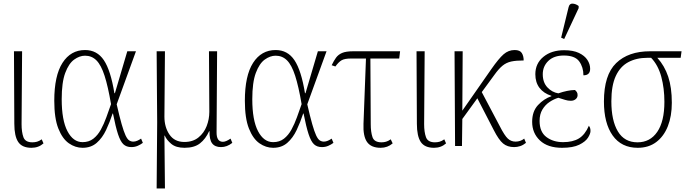

<svg xmlns="http://www.w3.org/2000/svg" viewBox="-20 -826 3894 1086"><path d="M158 10Q105 10 83 -23Q61 -56 61 -126L59 -536H105L102 -124Q102 -79 112.5 -50Q123 -21 163 -21Q177 -21 189.5 -24.5Q202 -28 216 -38L226 -15Q198 10 158 10Z M447 10Q406 10 369.5 -15.5Q333 -41 310 -99Q287 -157 287 -256Q287 -398 333.5 -470.5Q380 -543 461 -543Q529 -543 567.5 -485.5Q606 -428 627 -299H630L700 -536H749L640 -236Q656 -166 668 -124Q680 -82 690 -60.5Q700 -39 710.5 -32Q721 -25 734 -25Q745 -25 756.5 -30Q768 -35 778 -42L788 -18Q775 -8 758.5 -1Q742 6 723 6Q695 6 678 -10Q661 -26 647.5 -67Q634 -108 619 -184H617Q601 -135 580 -90.5Q559 -46 527 -18Q495 10 447 10ZM447 -22Q483 -22 508 -41.5Q533 -61 550.5 -93Q568 -125 581.5 -162.5Q595 -200 608 -237Q591 -337 571.5 -397.5Q552 -458 525.5 -484.5Q499 -511 461 -511Q430 -511 399.5 -489Q369 -467 349 -413.5Q329 -360 329 -265Q329 -146 361.5 -84Q394 -22 447 -22Z M866 240 869 -134 866 -536H913L910 -166Q910 -107 938.5 -65Q967 -23 1023 -23Q1071 -23 1102.5 -48.5Q1134 -74 1149 -113Q1164 -152 1164 -193L1162 -536H1208L1205 -79Q1204 -24 1241 -24Q1258 -24 1284 -42L1294 -18Q1264 6 1230 6Q1196 6 1180 -15Q1164 -36 1165 -84H1163Q1143 -40 1111 -15Q1079 10 1024 10Q975 10 948.5 -12.5Q922 -35 912 -59H910L913 240Z M1525 10Q1484 10 1447.5 -15.5Q1411 -41 1388 -99Q1365 -157 1365 -256Q1365 -398 1411.5 -470.5Q1458 -543 1539 -543Q1607 -543 1645.5 -485.5Q1684 -428 1705 -299H1708L1778 -536H1827L1718 -236Q1734 -166 1746 -124Q1758 -82 1768 -60.5Q1778 -39 1788.5 -32Q1799 -25 1812 -25Q1823 -25 1834.5 -30Q1846 -35 1856 -42L1866 -18Q1853 -8 1836.5 -1Q1820 6 1801 6Q1773 6 1756 -10Q1739 -26 1725.5 -67Q1712 -108 1697 -184H1695Q1679 -135 1658 -90.5Q1637 -46 1605 -18Q1573 10 1525 10ZM1525 -22Q1561 -22 1586 -41.5Q1611 -61 1628.5 -93Q1646 -125 1659.5 -162.5Q1673 -200 1686 -237Q1669 -337 1649.5 -397.5Q1630 -458 1603.5 -484.5Q1577 -511 1539 -511Q1508 -511 1477.5 -489Q1447 -467 1427 -413.5Q1407 -360 1407 -265Q1407 -146 1439.5 -84Q1472 -22 1525 -22Z M2133 10Q2079 10 2056 -23Q2033 -56 2036 -126L2050 -495H1966Q1929 -495 1912 -485Q1895 -475 1877 -450L1856 -457Q1868 -482 1880.5 -499.5Q1893 -517 1915 -526.5Q1937 -536 1978 -536H2243L2238 -495H2075L2077 -124Q2077 -79 2087 -50Q2097 -21 2138 -21Q2151 -21 2163.5 -24.5Q2176 -28 2190 -38L2201 -15Q2172 10 2133 10Z M2435 10Q2382 10 2360 -23Q2338 -56 2338 -126L2336 -536H2382L2379 -124Q2379 -79 2389.5 -50Q2400 -21 2440 -21Q2454 -21 2466.5 -24.5Q2479 -28 2493 -38L2503 -15Q2475 10 2435 10Z M2554 0 2551 -536H2597L2595 -200L2759 -435Q2801 -495 2828.5 -519Q2856 -543 2891 -543Q2921 -543 2931.5 -526Q2942 -509 2942 -484Q2899 -484 2871.5 -478Q2844 -472 2822.5 -454.5Q2801 -437 2776 -402L2705 -305L2807 -112Q2834 -59 2852.5 -42Q2871 -25 2896 -25Q2924 -25 2945 -42L2955 -18Q2939 -5 2922 0.5Q2905 6 2888 6Q2850 6 2825.5 -14.5Q2801 -35 2773 -90L2680 -270L2595 -153L2593 0Z M3159 10Q3078 10 3034 -31.5Q2990 -73 2990 -137Q2990 -196 3023 -231.5Q3056 -267 3099 -282V-284Q3055 -298 3031.5 -329Q3008 -360 3008 -406Q3008 -467 3053.5 -504.5Q3099 -542 3171 -542Q3222 -542 3254.5 -526.5Q3287 -511 3302.5 -487Q3318 -463 3318 -437Q3318 -400 3280 -400Q3280 -446 3256 -479Q3232 -512 3169 -512Q3113 -512 3081.5 -481.5Q3050 -451 3050 -406Q3050 -360 3076 -332Q3102 -304 3138 -298Q3190 -316 3232 -317Q3238 -312 3242.5 -305.5Q3247 -299 3247 -288Q3247 -274 3236 -265Q3225 -256 3209 -256Q3192 -256 3176.5 -261Q3161 -266 3138 -273Q3112 -265 3088 -249Q3064 -233 3048 -206.5Q3032 -180 3032 -142Q3032 -80 3070.5 -51Q3109 -22 3165 -22Q3220 -22 3254.5 -43Q3289 -64 3311 -115Q3314 -111 3317 -104Q3320 -97 3320 -85Q3320 -70 3306 -47.5Q3292 -25 3256.5 -7.5Q3221 10 3159 10ZM3171 -605 3154 -613 3196 -785Q3201 -807 3219.5 -805.5Q3238 -804 3253 -792V-780Z M3587 10Q3495 10 3445.5 -59.5Q3396 -129 3396 -252Q3396 -402 3465 -469Q3534 -536 3657 -536H3835L3830 -499H3698Q3739 -454 3759.5 -392.5Q3780 -331 3780 -245Q3780 -169 3757.5 -112Q3735 -55 3692 -22.5Q3649 10 3587 10ZM3586 -21Q3657 -21 3697.5 -80Q3738 -139 3738 -250Q3738 -326 3720.5 -391.5Q3703 -457 3663 -499H3641Q3580 -499 3534 -474.5Q3488 -450 3463 -396Q3438 -342 3438 -253Q3438 -144 3475 -82.5Q3512 -21 3586 -21Z"/></svg>

Font: Noto Serif SemiCondensed ExtraLight
Style: Regular
Weight: 200
Width: 4
Designer: Monotype Design Team
Foundry: Monotype Imaging Inc.
Version: Version 2.014